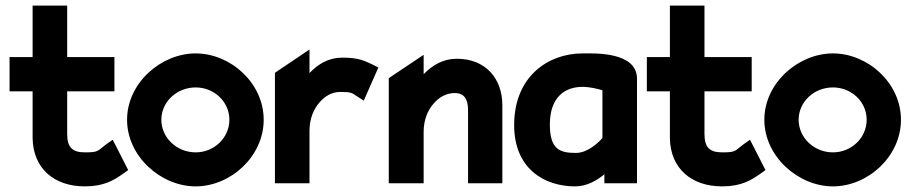

<svg xmlns="http://www.w3.org/2000/svg" viewBox="-20 -652 3246 683"><path d="M14 -327H96V-160C98 -54 171 11 282 11C350 11 385 -11 418 -34L436 -47L381 -155L357 -138C326 -115 332 -110 282 -110C236 -110 219 -129 219 -176V-327H387V-449H219V-632H96V-449H14Z M432 -226C432 -95 553 11 676 11C800 11 918 -95 918 -226C918 -357 800 -462 676 -462C553 -462 432 -357 432 -226ZM554 -226C554 -290 609 -341 676 -341C742 -341 796 -290 796 -226C796 -162 742 -110 676 -110C609 -110 554 -162 554 -226Z M958 0H1081V-187C1081 -230 1096 -264 1116 -287C1134 -308 1158 -325 1191 -325C1231 -325 1232 -321 1249 -310L1274 -294L1326 -412L1304 -423C1278 -435 1257 -447 1198 -447C1149 -447 1111 -424 1081 -392V-476L958 -393Z M1363 0H1487V-183C1487 -226 1502 -260 1522 -283C1540 -304 1565 -321 1598 -321C1630 -321 1645 -301 1645 -260V0H1767V-278C1767 -372 1708 -443 1605 -443C1556 -443 1518 -420 1487 -388V-457L1363 -374Z M1809 -207C1809 -53 1915 11 2026 11C2068 11 2103 -10 2130 -32V0H2246V-372C2246 -470 2090 -462 2052 -462C1931 -462 1809 -381 1809 -207ZM1936 -209C1936 -309 1992 -343 2052 -343C2078 -343 2106 -336 2123 -331V-161C2110 -146 2071 -108 2029 -108C1973 -108 1936 -119 1936 -209Z M2281 -327H2363V-160C2365 -54 2438 11 2549 11C2617 11 2652 -11 2685 -34L2703 -47L2648 -155L2624 -138C2593 -115 2599 -110 2549 -110C2503 -110 2486 -129 2486 -176V-327H2654V-449H2486V-632H2363V-449H2281Z M2699 -226C2699 -95 2820 11 2943 11C3067 11 3185 -95 3185 -226C3185 -357 3067 -462 2943 -462C2820 -462 2699 -357 2699 -226ZM2821 -226C2821 -290 2876 -341 2943 -341C3009 -341 3063 -290 3063 -226C3063 -162 3009 -110 2943 -110C2876 -110 2821 -162 2821 -226Z"/></svg>

Font: Charger Sport
Style: UltNrw
Weight: 1000
Designer: Jasper
Foundry: Cannot Into Space Fonts
Version: Version 1.1